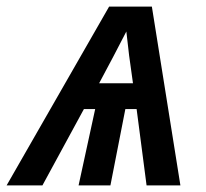

<svg xmlns="http://www.w3.org/2000/svg" viewBox="-70 -559 620 579"><path d="M-50 0 259 -539H388L474 0H372L342 -230H308L263 0H167L217 -230H183L58 0ZM331 -308Q327 -339 323 -365.5Q319 -392 316.5 -416.5Q314 -441 311 -464Q301 -445 291 -425.5Q281 -406 271 -387Q261 -368 250.5 -348.5Q240 -329 229 -308Z"/></svg>

Font: Noto Sans Display Medium
Style: Italic
Weight: 500
Italic angle: -12°
Designer: Monotype Design Team
Foundry: Monotype Imaging Inc.
Version: Version 2.003